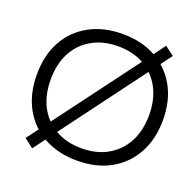

<svg xmlns="http://www.w3.org/2000/svg" viewBox="-137 -900 1075 1069"><g transform="rotate(20 400.5 -365.0)"><path d="M163 31 109 -11 170 -92 611 -682 669 -761 723 -720 662 -638 222 -48ZM420 10Q308 10 223.5 -36.5Q139 -83 93 -167.5Q47 -252 47 -365Q47 -479 93 -563Q139 -647 223.5 -693.5Q308 -740 420 -740Q534 -740 617.5 -693.5Q701 -647 747.5 -563Q794 -479 794 -365Q794 -252 747.5 -167.5Q701 -83 617.5 -36.5Q534 10 420 10ZM420 -63Q509 -63 574.5 -100.5Q640 -138 676 -205.5Q712 -273 712 -365Q712 -457 676 -524.5Q640 -592 574.5 -629.5Q509 -667 420 -667Q332 -667 266 -629.5Q200 -592 164.5 -524.5Q129 -457 129 -365Q129 -273 164.5 -205.5Q200 -138 266 -100.5Q332 -63 420 -63Z"/></g></svg>

Font: M PLUS 1
Style: Regular
Weight: 400
Designer: Coji Morishita
Foundry: UNDERFOREST DESIGN
Version: Version 1.001